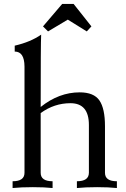

<svg xmlns="http://www.w3.org/2000/svg" viewBox="-20 -948 637 968"><path d="M569.3 0Q528.8 -4.4 469.7 -4.4Q410.6 -4.4 367.7 0V-34.2Q427.7 -34.2 428.2 -76.7V-317.9Q428.2 -427.7 335.4 -427.7Q253.4 -427.7 185.1 -377.9V-76.7Q185.1 -34.2 245.1 -34.2V0Q204.6 -4.4 145.5 -4.4Q86.4 -4.4 43.5 0V-34.2Q103.5 -34.2 103.5 -76.7V-612.8Q103 -688 54.2 -688V-717.8Q134.3 -736.3 187.5 -773.4Q185.1 -727.1 185.1 -408.7Q277.3 -482.4 381.8 -482.4Q453.1 -482.4 481.2 -441.7Q509.3 -400.9 509.3 -311.5V-76.7Q509.3 -34.2 569.3 -34.2ZM417.5 -789.6 321.8 -849.1 222.2 -789.6 196.8 -814.9 293.5 -928.2H351.1L440.9 -814.9Z"/></svg>

Font: Almanac
Style: Regular
Weight: 400
Designer: Eden's Almanac
Version: Version 3.501;March 28, 2021;FontCreator 13.0.0.2683 64-bit